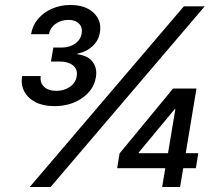

<svg xmlns="http://www.w3.org/2000/svg" viewBox="-20 -753 873 773"><path d="M198.7 -325.7Q154.8 -325.7 123.8 -341.3Q92.8 -356.9 78.1 -384.3Q63.5 -411.6 68.8 -446.8H144Q140.1 -419.9 157.5 -403.6Q174.8 -387.2 206.5 -387.2Q237.3 -387.2 260.5 -402.8Q283.7 -418.5 288.6 -444.8Q293.9 -472.2 274.9 -488.8Q255.9 -505.4 218.8 -505.4H185.1L194.8 -561.5H228Q260.3 -561.5 282.5 -577.4Q304.7 -593.3 308.6 -617.7Q313 -642.6 298.3 -657.7Q283.7 -672.9 255.4 -672.9Q226.1 -672.9 204.1 -657.2Q182.1 -641.6 177.2 -615.2H105Q110.8 -650.4 133.1 -676.8Q155.3 -703.1 189.2 -718Q223.1 -732.9 263.7 -732.9Q324.2 -732.9 357.2 -701.2Q390.1 -669.4 382.3 -623Q377 -589.4 352.1 -566.7Q327.1 -543.9 292 -537.1L291.5 -534.7Q335 -528.8 353.8 -502.9Q372.6 -477.1 365.7 -440.4Q357.4 -391.1 311 -358.4Q264.6 -325.7 198.7 -325.7ZM99.6 0 720.2 -727.5H804.2L183.6 0ZM451.7 -75.7 461.4 -135.3 676.8 -396.5H727.5L713.9 -314.5H684.1L538.6 -139.2L538.1 -136.2H778.3L768.6 -75.7ZM632.8 0 648.4 -93.8 653.8 -120.1 699.7 -396.5H771L705.1 0Z"/></svg>

Font: Inter 24pt
Style: Italic
Weight: 400
Italic angle: -9.3988°
Designer: Rasmus Andersson
Foundry: rsms
Version: Version 4.001;git-66647c0bb